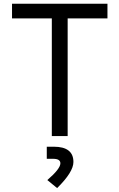

<svg xmlns="http://www.w3.org/2000/svg" viewBox="-20 -713 626 1006"><path d="M251.5 0V-616.7H43V-693.4H543V-616.7H334.5V0ZM279.3 272.5 228 230.5Q296.4 171.4 296.4 142.6Q296.4 119.1 258.3 119.1H225.1V55.7H261.7Q364.7 55.7 364.7 135.7Q364.7 188.5 279.3 272.5Z"/></svg>

Font: CaskaydiaMono NF SemiLight
Style: Regular
Weight: 350
Designer: Aaron Bell
Foundry: Saja Typeworks
Version: Version 2111.001; ttfautohint (v1.8.4);Nerd Fonts 3.1.1